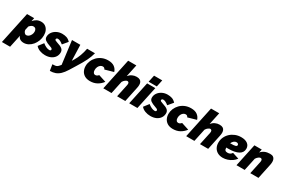

<svg xmlns="http://www.w3.org/2000/svg" viewBox="67 -2177 5678 3858"><g transform="rotate(30 2906.5 -248.0)"><path d="M95 -526H260L243 -447Q278 -490 322 -513Q366 -536 422 -536Q478 -536 518.5 -508.5Q559 -481 581 -433.5Q603 -386 603 -324Q603 -257 580 -196.5Q557 -136 518 -89.5Q479 -43 428.5 -16.5Q378 10 324 10Q271 10 236 -12.5Q201 -35 190 -78L128 213H-62ZM292 -150Q320 -150 345.5 -170Q371 -190 387.5 -223Q404 -256 404 -293Q404 -331 385.5 -353.5Q367 -376 332 -376Q309 -376 287.5 -362.5Q266 -349 242 -322L222 -231Q227 -197 246.5 -173.5Q266 -150 292 -150Z M817 10Q752 10 693 -12.5Q634 -35 599 -78L687 -192Q727 -159 766.5 -141Q806 -123 841 -123Q861 -123 869 -131.5Q877 -140 877 -153Q877 -164 865 -174.5Q853 -185 821 -195Q736 -224 698.5 -252Q661 -280 661 -326Q661 -385 694.5 -432.5Q728 -480 784.5 -508.5Q841 -537 909 -537Q965 -537 1011 -522Q1057 -507 1100 -461L1005 -347Q964 -379 936 -392.5Q908 -406 882 -406Q866 -406 855.5 -397.5Q845 -389 845 -374Q845 -361 858.5 -352.5Q872 -344 907 -333Q994 -307 1030.5 -276Q1067 -245 1067 -196Q1067 -135 1035.5 -88.5Q1004 -42 948 -16Q892 10 817 10Z M1040 93Q1078 93 1102.5 89Q1127 85 1144.5 74.5Q1162 64 1178 45L1207 11L1138 -526H1331L1343 -161L1377 -217Q1413 -276 1442.5 -355.5Q1472 -435 1489 -526H1671Q1658 -478 1642 -435Q1626 -392 1604 -346Q1582 -300 1548.5 -241.5Q1515 -183 1465 -103L1385 26Q1337 103 1289 148.5Q1241 194 1186 214Q1131 234 1062 234Z M1861 10Q1785 10 1734.5 -20.5Q1684 -51 1659.5 -101.5Q1635 -152 1635 -211Q1635 -272 1659 -330Q1683 -388 1728 -434.5Q1773 -481 1836 -508.5Q1899 -536 1977 -536Q2069 -536 2122.5 -496Q2176 -456 2194 -393L1997 -337Q1981 -376 1942 -376Q1914 -376 1889 -358Q1864 -340 1848.5 -307.5Q1833 -275 1833 -232Q1833 -194 1849.5 -172Q1866 -150 1894 -150Q1932 -150 1965 -189L2138 -133Q2093 -70 2023 -30Q1953 10 1861 10Z M2323 -730H2513L2453 -448Q2488 -491 2535.5 -513.5Q2583 -536 2635 -536Q2685 -536 2712 -519.5Q2739 -503 2749.5 -476.5Q2760 -450 2760 -420Q2760 -401 2757.5 -382Q2755 -363 2751 -346L2678 0H2488L2551 -296Q2554 -311 2554 -323Q2554 -348 2542.5 -359Q2531 -370 2513 -370Q2498 -370 2469.5 -350Q2441 -330 2421 -295L2358 0H2168Z M2924 -730H3114L3080 -570H2890ZM2881 -526H3071L2959 0H2769Z M3262 10Q3197 10 3138 -12.5Q3079 -35 3044 -78L3132 -192Q3172 -159 3211.5 -141Q3251 -123 3286 -123Q3306 -123 3314 -131.5Q3322 -140 3322 -153Q3322 -164 3310 -174.5Q3298 -185 3266 -195Q3181 -224 3143.5 -252Q3106 -280 3106 -326Q3106 -385 3139.5 -432.5Q3173 -480 3229.5 -508.5Q3286 -537 3354 -537Q3410 -537 3456 -522Q3502 -507 3545 -461L3450 -347Q3409 -379 3381 -392.5Q3353 -406 3327 -406Q3311 -406 3300.5 -397.5Q3290 -389 3290 -374Q3290 -361 3303.5 -352.5Q3317 -344 3352 -333Q3439 -307 3475.5 -276Q3512 -245 3512 -196Q3512 -135 3480.5 -88.5Q3449 -42 3393 -16Q3337 10 3262 10Z M3784 10Q3708 10 3657.5 -20.5Q3607 -51 3582.5 -101.5Q3558 -152 3558 -211Q3558 -272 3582 -330Q3606 -388 3651 -434.5Q3696 -481 3759 -508.5Q3822 -536 3900 -536Q3992 -536 4045.5 -496Q4099 -456 4117 -393L3920 -337Q3904 -376 3865 -376Q3837 -376 3812 -358Q3787 -340 3771.5 -307.5Q3756 -275 3756 -232Q3756 -194 3772.5 -172Q3789 -150 3817 -150Q3855 -150 3888 -189L4061 -133Q4016 -70 3946 -30Q3876 10 3784 10Z M4246 -730H4436L4376 -448Q4411 -491 4458.5 -513.5Q4506 -536 4558 -536Q4608 -536 4635 -519.5Q4662 -503 4672.5 -476.5Q4683 -450 4683 -420Q4683 -401 4680.5 -382Q4678 -363 4674 -346L4601 0H4411L4474 -296Q4477 -311 4477 -323Q4477 -348 4465.5 -359Q4454 -370 4436 -370Q4421 -370 4392.5 -350Q4364 -330 4344 -295L4281 0H4091Z M4941 10Q4873 10 4822 -17.5Q4771 -45 4743 -95.5Q4715 -146 4715 -213Q4715 -281 4742 -339.5Q4769 -398 4816.5 -442Q4864 -486 4927 -511Q4990 -536 5062 -536Q5157 -536 5211 -495.5Q5265 -455 5265 -383Q5265 -295 5183 -249.5Q5101 -204 4942 -204Q4923 -204 4903 -205V-203Q4903 -162 4920 -144Q4937 -126 4977 -126Q5041 -126 5075 -180L5224 -132Q5195 -90 5149.5 -58Q5104 -26 5050 -8Q4996 10 4941 10ZM5028 -401Q4997 -401 4970.5 -378.5Q4944 -356 4927 -318Q4934 -318 4941 -318Q5018 -318 5048.5 -327.5Q5079 -337 5079 -362Q5079 -379 5065 -390Q5051 -401 5028 -401Z M5370 -526H5541L5524 -448Q5597 -536 5729 -536Q5778 -536 5803.5 -519Q5829 -502 5839 -474.5Q5849 -447 5849 -417Q5849 -398 5846.5 -380Q5844 -362 5841 -346L5768 0H5578L5641 -296Q5644 -311 5644 -322Q5644 -347 5632.5 -358.5Q5621 -370 5605 -370Q5586 -370 5558 -349Q5530 -328 5511 -295L5448 0H5258Z"/></g></svg>

Font: Raleway Black
Style: Italic
Weight: 900
Italic angle: -12°
Designer: Matt McInerney, Pablo Impallari, Rodrigo Fuenzalida
Foundry: Matt McInerney, Pablo Impallari, Rodrigo Fuenzalida
Version: Version 4.101;RELEASE